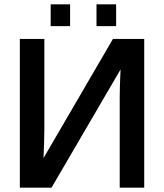

<svg xmlns="http://www.w3.org/2000/svg" viewBox="-20 -868 759 888"><path d="M537.6 -546.9 218.3 0H71.8V-688H185.1V-271Q185.1 -244.6 184.1 -210.9Q183.1 -177.2 181.2 -136.7L502.4 -688H647V0H533.7V-422.9Q533.7 -445.3 534.7 -476.3Q535.6 -507.3 537.6 -546.9ZM517.1 -848.1V-747.1H426.3V-848.1ZM304.2 -848.1V-747.1H214.4V-848.1Z"/></svg>

Font: Arimo SemiBold
Style: Regular
Weight: 600
Designer: Steve Matteson
Foundry: Monotype Imaging Inc.
Version: Version 1.33